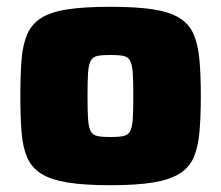

<svg xmlns="http://www.w3.org/2000/svg" viewBox="-20 -538 651 566"><path d="M305 8Q229 8 179.5 0Q130 -8 101.5 -26Q73 -44 60 -74Q47 -104 43.5 -149Q40 -194 40 -255Q40 -317 43.5 -361.5Q47 -406 60 -436.5Q73 -467 101.5 -485Q130 -503 179.5 -510.5Q229 -518 305 -518Q382 -518 431 -510.5Q480 -503 509 -485Q538 -467 551 -436.5Q564 -406 568 -361.5Q572 -317 572 -255Q572 -194 568 -149Q564 -104 551 -74Q538 -44 509 -26Q480 -8 431 0Q382 8 305 8ZM305 -134Q330 -134 344 -137Q358 -140 364 -152Q370 -164 371.5 -188.5Q373 -213 373 -255Q373 -298 371.5 -322Q370 -346 364 -358Q358 -370 344.5 -373Q331 -376 305 -376Q280 -376 266.5 -373Q253 -370 247 -358Q241 -346 239.5 -322Q238 -298 238 -255Q238 -213 239.5 -188.5Q241 -164 247 -152Q253 -140 267 -137Q281 -134 305 -134Z"/></svg>

Font: Saira SemiExpanded ExtraBold
Style: Regular
Weight: 800
Width: 6
Designer: Hector Gatti with collaboration of the Omnibus-Type team
Foundry: Omnibus-Type
Version: Version 1.101